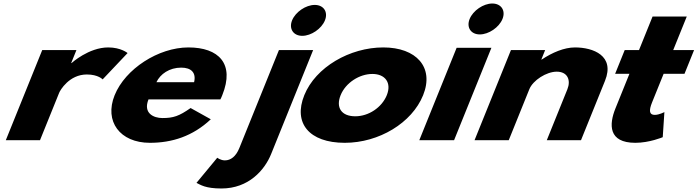

<svg xmlns="http://www.w3.org/2000/svg" viewBox="-20 -798 3971 1093"><path d="M13.1 0H207.8L316.9 -270C322.1 -283 373.2 -374 474.4 -374C539.3 -374 564.3 -346 564.3 -346L706.3 -496C706.3 -496 668.6 -528 596 -528C484.9 -528 387.4 -439 387.4 -439H385.2L415.1 -513H220.4Z M1234.5 -232C1238 -238 1242.5 -249 1245.3 -256C1318 -436 1224.3 -528 1052.7 -528C882.2 -528 693.2 -406 632.6 -256C572.4 -107 662.8 15 833.3 15C958.7 15 1077 -22 1180 -119L1065.1 -183C999.2 -137 967.3 -126 904.6 -126C855.1 -126 793.4 -153 825.3 -232ZM870.4 -330C892.7 -377 944.6 -413 1011.7 -413C1068.9 -413 1097.9 -384 1084.9 -330Z M1567.9 -513 1342.4 45C1323 93 1293.2 115 1260.2 115C1236 115 1216.8 100 1216.8 100L1098.5 243C1121.6 254 1148.3 275 1240.7 275C1395.8 275 1486.6 170 1523.4 79L1762.6 -513ZM1642.7 -682C1623.4 -634 1650.1 -594 1700.7 -594C1751.3 -594 1810.4 -634 1829.7 -682C1849.1 -730 1822.4 -770 1771.8 -770C1721.2 -770 1662.1 -730 1642.7 -682Z M1712.2 -256C1648.3 -98 1739.1 15 1942.6 15C2137.3 15 2324.8 -98 2388.7 -256C2453.3 -416 2349 -528 2162 -528C1971.7 -528 1776.8 -416 1712.2 -256ZM1919 -256C1947.7 -327 2026.2 -377 2099.9 -377C2172.5 -377 2210.6 -327 2181.9 -256C2153.6 -186 2078.4 -136 2002.5 -136C1923.3 -136 1890.7 -186 1919 -256Z M2367 0H2565L2777.5 -526H2579.5ZM2653.5 -690C2634.1 -642 2660.8 -602 2711.4 -602C2762 -602 2821.1 -642 2840.5 -690C2859.9 -738 2833.1 -778 2782.5 -778C2731.9 -778 2672.9 -738 2653.5 -690Z M2681.5 0H2876.2L2993.3 -290C3013.9 -341 3090.9 -390 3149.2 -390C3211.9 -390 3230.6 -341 3210 -290L3092.8 0H3287.5L3424.1 -338C3481.9 -481 3356.8 -528 3253.4 -528C3191.8 -528 3124 -499 3063.8 -459H3061.6L3083.4 -513H2888.7Z M3617.7 -513H3536.3L3481.8 -378H3563.2L3483.6 -181C3446.8 -90 3441.8 15 3596.9 15C3677.2 15 3752.8 -17 3752.8 -17L3762.2 -160C3762.2 -160 3732.6 -144 3707.3 -144C3676.5 -144 3672.6 -167 3692 -215L3757.9 -378H3876.7L3931.2 -513H3812.4L3889.6 -704H3694.9Z"/></svg>

Font: Hussar
Style: BdWideOblFour
Weight: 700
Foundry: Cannot Into Space Fonts
Version: Version 2.00